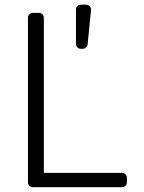

<svg xmlns="http://www.w3.org/2000/svg" viewBox="-20 -781 601 801"><path d="M96.6 -20.6V-706.7Q96.6 -715.2 102.6 -721.2Q108.7 -727.3 117.5 -727.3H142.4Q150.9 -727.3 157 -721.2Q163 -715.2 163 -706.7V-59.7H489Q497.5 -59.7 503.6 -53.6Q509.6 -47.6 509.6 -39.1V-20.6Q509.6 -12.1 503.6 -6Q497.5 0 489 0H117.5Q108.7 0 102.6 -6Q96.6 -12.1 96.6 -20.6ZM296.9 -740.8Q296.9 -749.3 302.9 -755.3Q308.9 -761.4 317.5 -761.4H339.1Q348.4 -761.4 354.6 -754.4Q360.8 -747.5 359.7 -738.6L345.5 -596.2Q344.8 -588.1 338.8 -582.7Q332.7 -577.4 324.9 -577.4H317.5Q308.9 -577.4 302.9 -583.5Q296.9 -589.5 296.9 -598Z"/></svg>

Font: DeltaSans Light
Style: Regular
Weight: 300
Designer: Rasmus Andersson
Foundry: rsms
Version: Version 3.012